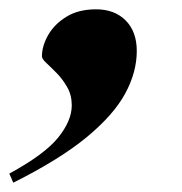

<svg xmlns="http://www.w3.org/2000/svg" viewBox="-99 -218 390 412"><path d="M-79 154.5Q-3.5 113.5 25.8 77.2Q55 41 55 8Q55 -14 45.2 -31Q35.5 -48 23 -60.8Q10.5 -73.5 0.8 -82.5Q-9 -91.5 -9 -97Q-9 -119.5 4.5 -143Q18 -166.5 43.8 -182.2Q69.5 -198 107 -198Q147 -198 170.8 -174Q194.5 -150 194.5 -108.5Q194.5 -63 169.5 -17Q144.5 29 86.5 76.8Q28.5 124.5 -70.5 174Z"/></svg>

Font: Newsreader Display ExtraBold
Style: Italic
Weight: 800
Italic angle: -17°
Designer: Hugues Gentile
Foundry: Production Type
Version: Version 1.001